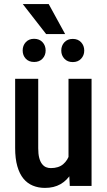

<svg xmlns="http://www.w3.org/2000/svg" viewBox="-20 -917 528 947"><path d="M317.9 -124.5V-528.3H431.6V0H324.2ZM334 -234.9 370.1 -235.8Q370.1 -182.6 360.4 -137.7Q350.6 -92.8 330.3 -59.8Q310.1 -26.9 278.1 -8.5Q246.1 9.8 201.7 9.8Q168.9 9.8 141.8 -1.5Q114.7 -12.7 95.5 -36.1Q76.2 -59.6 65.4 -97.2Q54.7 -134.8 54.7 -187V-528.3H168.5V-186Q168.5 -157.7 173.3 -138.9Q178.2 -120.1 187 -108.6Q195.8 -97.2 206.8 -92.5Q217.8 -87.9 230.5 -87.9Q269 -87.9 291.7 -107.2Q314.5 -126.5 324.2 -159.7Q334 -192.9 334 -234.9ZM91.8 -668Q91.8 -692.4 107.2 -709Q122.6 -725.6 147.9 -725.6Q174.3 -725.6 189.7 -709Q205.1 -692.4 205.1 -668Q205.1 -644 189.7 -627.7Q174.3 -611.3 148.4 -611.3Q122.1 -611.3 106.9 -627.7Q91.8 -644 91.8 -668ZM282.2 -667.5Q282.2 -691.9 297.6 -708.5Q313 -725.1 338.9 -725.1Q364.7 -725.1 380.1 -708.5Q395.5 -691.9 395.5 -667.5Q395.5 -644 380.1 -627.4Q364.7 -610.8 338.9 -610.8Q313 -610.8 297.6 -627.4Q282.2 -644 282.2 -667.5ZM220.2 -897 301.3 -749H207.5L92.3 -897Z"/></svg>

Font: Roboto Condensed Medium
Style: Regular
Weight: 500
Designer: Christian Robertson
Foundry: Google
Version: Version 3.0